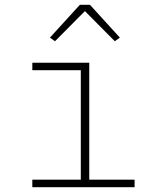

<svg xmlns="http://www.w3.org/2000/svg" viewBox="-20 -776 640 796"><path d="M114 -31H315V-485H114V-516H350V-31H538V0H114ZM353 -756 477 -620 456 -605 332 -730 208 -605 187 -620 311 -756Z"/></svg>

Font: IBM Plex Mono ExtLt
Style: Regular
Weight: 200
Monospace: yes
Designer: Mike Abbink, Paul van der Laan, Pieter van Rosmalen
Foundry: Bold Monday
Version: Version 2.3